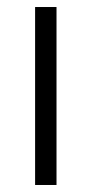

<svg xmlns="http://www.w3.org/2000/svg" viewBox="-20 -527 261 547"><path d="M80 0H141V-507H80Z"/></svg>

Font: Hind Light
Style: Regular
Weight: 300
Designer: Manushi Parikh, Satya Rajpurohit
Foundry: Indian Type Foundry
Version: Version 1.201;PS 1.0;hotconv 1.0.78;makeotf.lib2.5.61930; tt